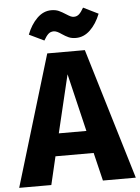

<svg xmlns="http://www.w3.org/2000/svg" viewBox="-73 -965 738 1012"><g transform="rotate(-5 295.5 -459.0)"><path d="M394 -149H192L157 0H-13L196 -693H395L604 0H430ZM366 -268 293 -574 220 -268ZM281 -788Q256 -806 240 -806Q223 -806 211.5 -795.5Q200 -785 187 -762L108 -800Q128 -852 161.5 -885Q195 -918 237 -918Q260 -918 276.5 -910.5Q293 -903 313 -890Q327 -881 335.5 -877Q344 -873 353 -873Q369 -873 380.5 -883.5Q392 -894 405 -917L484 -878Q463 -825 429.5 -793Q396 -761 354 -761Q332 -761 316 -768Q300 -775 281 -788Z"/></g></svg>

Font: FiraGOUPP
Style: Bold
Weight: 700
Designer: bBox Type
Foundry: bBox Type GmbH
Version: Version 1.001